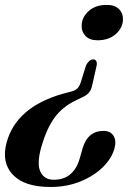

<svg xmlns="http://www.w3.org/2000/svg" viewBox="-42 -570 558 784"><path d="M334.5 -222Q331.5 -205.5 322.8 -193.8Q314 -182 294.5 -173L266.5 -159.5Q212.5 -133.5 180.2 -88.8Q148 -44 126.5 30.5Q107.5 98.5 123 131.2Q138.5 164 177.5 164Q219 164 245.2 141.5Q271.5 119 283 78.5L295.5 35Q316.5 -35.5 381 -35.5Q409 -35.5 421.5 -15.5Q434 4.5 425.5 36Q414.5 76.5 378 112.5Q341.5 148.5 286.2 171Q231 193.5 164 193.5Q57.5 193.5 10.2 143.2Q-37 93 -15 12Q24.5 -133.5 216 -187.5L248 -196Q266 -200.5 274 -209Q282 -217.5 287 -231.5L309.5 -303.5Q322.5 -327.5 338 -327.5Q355.5 -327.5 353 -304ZM394 -550Q427 -550 444.2 -532.5Q461.5 -515 460 -488Q458.5 -455 430 -430.2Q401.5 -405.5 356.5 -405.5Q323 -405.5 306.5 -423.8Q290 -442 291.5 -468.5Q293 -500.5 320.5 -525.2Q348 -550 394 -550Z"/></svg>

Font: Fraunces 72pt S000 SemiBold
Style: Italic
Weight: 600
Italic angle: -16°
Version: Version 1.000; ttfautohint (v1.8.3)